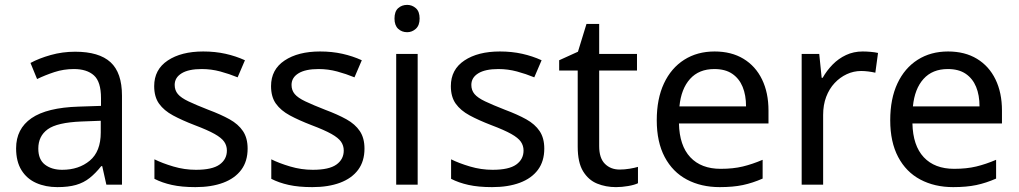

<svg xmlns="http://www.w3.org/2000/svg" viewBox="-20 -757 4178 787"><path d="M288 -545Q386 -545 433 -502Q480 -459 480 -365V0H416L399 -76H395Q372 -47 347.5 -27.5Q323 -8 291.5 1Q260 10 215 10Q167 10 128.5 -7Q90 -24 68 -59.5Q46 -95 46 -149Q46 -229 109 -272.5Q172 -316 303 -320L394 -323V-355Q394 -422 365 -448Q336 -474 283 -474Q241 -474 203 -461.5Q165 -449 132 -433L105 -499Q140 -518 188 -531.5Q236 -545 288 -545ZM314 -259Q214 -255 175.5 -227Q137 -199 137 -148Q137 -103 164.5 -82Q192 -61 235 -61Q303 -61 348 -98.5Q393 -136 393 -214V-262Z M995 -148Q995 -96 969 -61Q943 -26 895 -8Q847 10 781 10Q725 10 684.5 1Q644 -8 613 -24V-104Q645 -88 690.5 -74.5Q736 -61 783 -61Q850 -61 880 -82.5Q910 -104 910 -140Q910 -160 899 -176Q888 -192 859.5 -208Q831 -224 778 -244Q726 -264 689 -284Q652 -304 632 -332Q612 -360 612 -404Q612 -472 667.5 -509Q723 -546 813 -546Q862 -546 904.5 -536.5Q947 -527 984 -510L954 -440Q920 -454 883 -464Q846 -474 807 -474Q753 -474 724.5 -456.5Q696 -439 696 -409Q696 -387 709 -371.5Q722 -356 752.5 -341.5Q783 -327 834 -307Q885 -288 921 -268Q957 -248 976 -219.5Q995 -191 995 -148Z M1474 -148Q1474 -96 1448 -61Q1422 -26 1374 -8Q1326 10 1260 10Q1204 10 1163.5 1Q1123 -8 1092 -24V-104Q1124 -88 1169.5 -74.5Q1215 -61 1262 -61Q1329 -61 1359 -82.5Q1389 -104 1389 -140Q1389 -160 1378 -176Q1367 -192 1338.5 -208Q1310 -224 1257 -244Q1205 -264 1168 -284Q1131 -304 1111 -332Q1091 -360 1091 -404Q1091 -472 1146.5 -509Q1202 -546 1292 -546Q1341 -546 1383.5 -536.5Q1426 -527 1463 -510L1433 -440Q1399 -454 1362 -464Q1325 -474 1286 -474Q1232 -474 1203.5 -456.5Q1175 -439 1175 -409Q1175 -387 1188 -371.5Q1201 -356 1231.5 -341.5Q1262 -327 1313 -307Q1364 -288 1400 -268Q1436 -248 1455 -219.5Q1474 -191 1474 -148Z M1692 -536V0H1604V-536ZM1649 -737Q1669 -737 1684.5 -723.5Q1700 -710 1700 -681Q1700 -653 1684.5 -639Q1669 -625 1649 -625Q1627 -625 1612 -639Q1597 -653 1597 -681Q1597 -710 1612 -723.5Q1627 -737 1649 -737Z M2211 -148Q2211 -96 2185 -61Q2159 -26 2111 -8Q2063 10 1997 10Q1941 10 1900.5 1Q1860 -8 1829 -24V-104Q1861 -88 1906.5 -74.5Q1952 -61 1999 -61Q2066 -61 2096 -82.5Q2126 -104 2126 -140Q2126 -160 2115 -176Q2104 -192 2075.5 -208Q2047 -224 1994 -244Q1942 -264 1905 -284Q1868 -304 1848 -332Q1828 -360 1828 -404Q1828 -472 1883.5 -509Q1939 -546 2029 -546Q2078 -546 2120.5 -536.5Q2163 -527 2200 -510L2170 -440Q2136 -454 2099 -464Q2062 -474 2023 -474Q1969 -474 1940.5 -456.5Q1912 -439 1912 -409Q1912 -387 1925 -371.5Q1938 -356 1968.5 -341.5Q1999 -327 2050 -307Q2101 -288 2137 -268Q2173 -248 2192 -219.5Q2211 -191 2211 -148Z M2520 -62Q2540 -62 2561 -65.5Q2582 -69 2595 -73V-6Q2581 1 2555 5.5Q2529 10 2505 10Q2463 10 2427.5 -4.5Q2392 -19 2370 -55Q2348 -91 2348 -156V-468H2272V-510L2349 -545L2384 -659H2436V-536H2591V-468H2436V-158Q2436 -109 2459.5 -85.5Q2483 -62 2520 -62Z M2909 -546Q2978 -546 3027.5 -516Q3077 -486 3103.5 -431.5Q3130 -377 3130 -304V-251H2763Q2765 -160 2809.5 -112.5Q2854 -65 2934 -65Q2985 -65 3024.5 -74.5Q3064 -84 3106 -102V-25Q3065 -7 3025 1.5Q2985 10 2930 10Q2854 10 2795.5 -21Q2737 -52 2704.5 -113.5Q2672 -175 2672 -264Q2672 -352 2701.5 -415Q2731 -478 2784.5 -512Q2838 -546 2909 -546ZM2908 -474Q2845 -474 2808.5 -433.5Q2772 -393 2765 -321H3038Q3038 -367 3024 -401Q3010 -435 2981.5 -454.5Q2953 -474 2908 -474Z M3516 -546Q3531 -546 3548.5 -544.5Q3566 -543 3579 -540L3568 -459Q3555 -462 3539.5 -464Q3524 -466 3510 -466Q3479 -466 3451 -453Q3423 -440 3401 -416.5Q3379 -393 3366.5 -360Q3354 -327 3354 -286V0H3266V-536H3338L3348 -438H3352Q3369 -468 3393 -492.5Q3417 -517 3448 -531.5Q3479 -546 3516 -546Z M3866 -546Q3935 -546 3984.5 -516Q4034 -486 4060.5 -431.5Q4087 -377 4087 -304V-251H3720Q3722 -160 3766.5 -112.5Q3811 -65 3891 -65Q3942 -65 3981.5 -74.5Q4021 -84 4063 -102V-25Q4022 -7 3982 1.5Q3942 10 3887 10Q3811 10 3752.5 -21Q3694 -52 3661.5 -113.5Q3629 -175 3629 -264Q3629 -352 3658.5 -415Q3688 -478 3741.5 -512Q3795 -546 3866 -546ZM3865 -474Q3802 -474 3765.5 -433.5Q3729 -393 3722 -321H3995Q3995 -367 3981 -401Q3967 -435 3938.5 -454.5Q3910 -474 3865 -474Z"/></svg>

Font: uhindi15
Style: Book
Weight: 400
Designer: Jelle Bosma - Monotype Design Team
Foundry: Monotype Imaging Inc.
Version: Version 2.003